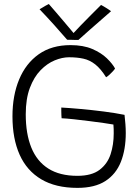

<svg xmlns="http://www.w3.org/2000/svg" viewBox="-20 -888 678 932"><path d="M356 24Q250 24 180 -17.8Q110 -59.5 75.2 -137.2Q40.5 -215 40.5 -323Q40.5 -424.5 73 -502.5Q105.5 -580.5 168.2 -624.8Q231 -669 322 -669Q384.5 -669 428 -650.2Q471.5 -631.5 498.8 -605Q526 -578.5 538.5 -555.5Q535.5 -550 527.8 -541.8Q520 -533.5 511.5 -525.5Q503 -517.5 495 -513Q469 -554.5 442.2 -575.5Q415.5 -596.5 384.8 -603.2Q354 -610 315 -610Q282 -610 245.5 -595Q209 -580 177 -547.2Q145 -514.5 125 -461.5Q105 -408.5 105 -333Q105 -238.5 132 -171.8Q159 -105 214.5 -69.8Q270 -34.5 355.5 -34.5Q425 -34.5 463.2 -63.5Q501.5 -92.5 516.8 -139.2Q532 -186 532 -239.5Q532 -250 531.8 -261.8Q531.5 -273.5 530.5 -283.5Q517.5 -286 486 -290.5Q454.5 -295 415.2 -300Q376 -305 339 -309Q302 -313 279 -314Q278.5 -320 278 -329.5Q277.5 -339 277.5 -349.2Q277.5 -359.5 277.5 -366Q316.5 -364 371.5 -359Q426.5 -354 483.2 -346.8Q540 -339.5 584.5 -330.5Q587 -308 588.8 -285.5Q590.5 -263 590.5 -242Q590.5 -162.5 566.8 -102.5Q543 -42.5 491.5 -9.2Q440 24 356 24ZM470.5 -864Q476.5 -861 483.2 -857Q490 -853 497.2 -848.5Q504.5 -844 510.2 -840Q516 -836 519 -833.5Q453.5 -776.5 415.5 -743Q377.5 -709.5 360.5 -694Q353.5 -694 343.5 -694.2Q333.5 -694.5 323.5 -694.8Q313.5 -695 306 -695Q276.5 -729.5 242.5 -767.2Q208.5 -805 172 -843Q178.5 -846.5 186 -851.2Q193.5 -856 201.5 -860.5Q209.5 -865 217 -868.5Q233 -850.5 252.8 -827.2Q272.5 -804 291.5 -781.8Q310.5 -759.5 323.8 -743.5Q337 -727.5 340 -724H333.5Q346.5 -738.5 371.2 -764Q396 -789.5 423.2 -816.8Q450.5 -844 470.5 -864Z"/></svg>

Font: Grandstander Thin ExtraLight
Style: Regular
Weight: 250
Version: Version 1.200